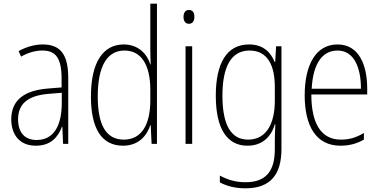

<svg xmlns="http://www.w3.org/2000/svg" viewBox="-20 -780 2061 1041"><path d="M211 -539C167 -539 121 -525 81 -503L94 -473C137 -497 175 -506 210 -506C282 -506 314 -466 314 -352V-306L240 -300C113 -290 41 -238 41 -133C41 -54 83 10 174 10C257 10 295 -38 316 -93H318L322 0H350V-357C350 -486 307 -539 211 -539ZM242 -271 315 -277V-219C314 -100 273 -21 178 -21C115 -21 78 -61 78 -133C78 -219 134 -262 242 -271Z M647 10C732 10 777 -45 795 -102H797L802 0H831V-760H795V-518C795 -490 796 -462 797 -431H795C778 -487 730 -539 651 -539C538 -539 473 -441 473 -257C473 -83 531 10 647 10ZM651 -23C553 -23 510 -106 510 -257C510 -420 560 -506 655 -506C747 -506 795 -426 795 -294V-237C795 -104 748 -23 651 -23Z M1004 -726C983 -726 975 -708 975 -688C975 -668 984 -651 1004 -651C1024 -651 1034 -666 1034 -689C1034 -709 1027 -726 1004 -726ZM1022 -529H986V0H1022Z M1330 -539C1208 -539 1150 -435 1150 -261C1150 -79 1213 10 1322 10C1399 10 1450 -36 1470 -106H1473C1471 -68 1470 -42 1470 -11V30C1470 150 1420 208 1311 208C1256 208 1213 194 1172 172V209C1210 229 1255 241 1311 241C1448 241 1506 165 1506 27V-529H1477L1472 -444H1469C1448 -496 1408 -539 1330 -539ZM1333 -506C1433 -506 1470 -422 1470 -309V-232C1470 -128 1435 -23 1325 -23C1234 -23 1186 -100 1186 -261C1186 -411 1229 -506 1333 -506Z M1810 -539C1691 -539 1632 -426 1632 -263C1632 -98 1693 10 1826 10C1876 10 1916 -2 1953 -23V-59C1909 -33 1873 -23 1828 -23C1722 -23 1668 -109 1668 -268H1971V-299C1971 -428 1926 -539 1810 -539ZM1810 -506C1899 -506 1937 -415 1937 -299H1670C1677 -437 1729 -506 1810 -506Z"/></svg>

Font: Noto Sans Bengali Condensed ExtraLight
Style: Regular
Weight: 200
Width: 3
Designer: Joana Ranito - Universal Thirst; Jelle Bosma - Monotype Design Team
Foundry: Universal Thirst ehf.
Version: Version 3.000